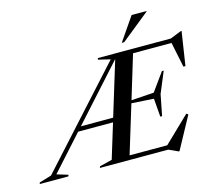

<svg xmlns="http://www.w3.org/2000/svg" viewBox="-223 -1096 1442 1287"><g transform="rotate(-15 498.0 -453.0)"><path d="M30.5 -34 108 -10.5 105 0H-94L-90.5 -10.5L-6.5 -35.5L582 -684.5L498 -704.5L501 -715H1007L1084.5 -745.5H1090L1054 -511H1040L1004 -685H737L645.5 -383.5L802.5 -394L893 -519.5H905.5L844.5 -373L816 -227.5H803.5L793.5 -354.5L639.5 -364L537.5 -30H799L977 -201.5L989 -193L868 29.5H862L797.5 0H323.5L327 -10.5L414 -32L487.5 -272.5H245.5ZM272.5 -302.5H496.5L611.5 -678.5ZM682 -772 794 -935H896.5L896 -931L699 -772Z"/></g></svg>

Font: Newsreader Display Medium
Style: Italic
Weight: 500
Italic angle: -17°
Designer: Hugues Gentile
Foundry: Production Type
Version: Version 1.001